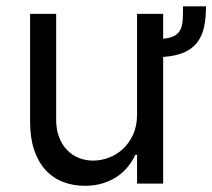

<svg xmlns="http://www.w3.org/2000/svg" viewBox="-20 -590 682 617"><path d="M642 -569.6Q642 -532 635.7 -502.8Q629.3 -473.7 613.5 -453.3Q597.7 -432.9 571 -421.3Q544.4 -409.8 504.3 -407V0H420.5V-92.3H414.8Q405.2 -71.7 390.3 -53.4Q375.4 -35.2 355.1 -21.8Q334.9 -8.5 309.3 -0.7Q283.7 7.1 252.8 7.1Q214.5 7.1 182.2 -5.5Q149.9 -18.1 126.4 -43.7Q103 -69.2 89.8 -108Q76.7 -146.7 76.7 -198.9V-545.5H160.5V-204.5Q160.5 -174.7 169.4 -150.6Q178.3 -126.4 194.1 -109.4Q209.9 -92.3 231.9 -83.1Q253.9 -73.9 279.8 -73.9Q303.3 -73.9 328.1 -82.7Q353 -91.6 373.6 -110.1Q394.2 -128.6 407.3 -156.6Q420.5 -184.7 420.5 -223V-545.5H504.3V-465.6Q527.7 -467.7 540.7 -475Q553.6 -482.2 559.8 -495Q566.1 -507.8 567.1 -526.3Q568.2 -544.7 568.2 -569.6Z"/></svg>

Font: Fast_Sans-Dotted
Style: Regular
Weight: 400
Version: Version 3.018